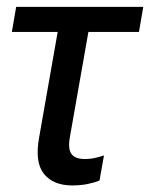

<svg xmlns="http://www.w3.org/2000/svg" viewBox="-20 -534 444 568"><path d="M15.1 -439.5H391.1L403.8 -513.7H27.8ZM193.8 14.6Q218.3 14.6 239.5 10.3Q260.7 5.9 274.4 0L287.6 -74.2Q272.9 -69.3 259.3 -66.4Q245.6 -63.5 231.9 -63.5Q202.6 -63.5 191.7 -78.1Q180.7 -92.8 186.5 -127L247.6 -474.1H156.7L95.7 -127Q82.5 -53.7 110.1 -19.5Q137.7 14.6 193.8 14.6Z"/></svg>

Font: Roboto Flex
Style: wght 400 wdth 100 opsz 14.0 GRAD 0.00 slnt -10.00 XTRA 468 XOPQ 96 YOPQ 79 YTLC 514 YTUC 712 YTAS 750 YTDE -203.00 YTFI 738
Weight: 400
Italic angle: -10°
Designer: Berlow after Robertson
Foundry: Google
Version: Version 3.100